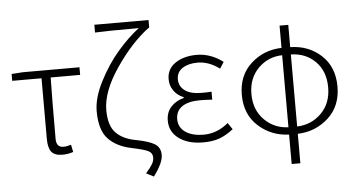

<svg xmlns="http://www.w3.org/2000/svg" viewBox="-61 -908 2269 1224"><g transform="rotate(-5 1073.5 -296.5)"><path d="M307.6 12.7Q257.8 12.7 237.3 -13.2Q216.8 -39.1 216.8 -97.7V-484.4H29.3V-528.3L102.5 -533.2H463.9V-484.4H275.4Q272.5 -350.6 272.5 -91.8Q272.5 -37.1 318.4 -37.1Q340.8 -37.1 367.2 -45.9L377 1Q345.7 12.7 307.6 12.7Z M876 202.1 828.1 177.7Q861.3 138.7 871.6 120.1Q881.8 101.6 881.8 79.1Q881.8 52.7 856.9 39.1Q832 25.4 751 8.8Q655.3 -10.7 602.1 -66.9Q548.8 -123 548.8 -244.1Q548.8 -329.1 602.1 -433.1Q655.3 -537.1 724.6 -617.2Q793.9 -697.3 862.3 -749Q655.3 -749 582 -745.1V-794.9H928.7V-745.1H924.8Q812.5 -661.1 711.4 -512.7Q610.4 -364.3 610.4 -246.1Q610.4 -145.5 655.8 -99.6Q701.2 -53.7 785.2 -39.1Q866.2 -23.4 901.9 -1Q937.5 21.5 937.5 69.3Q937.5 120.1 876 202.1Z M1209 12.7Q1112.3 12.7 1053.7 -30.3Q995.1 -73.2 995.1 -144.5Q995.1 -199.2 1027.8 -233.9Q1060.5 -268.6 1109.4 -280.3V-285.2Q1068.4 -301.8 1045.9 -334.5Q1023.4 -367.2 1023.4 -407.2Q1023.4 -473.6 1078.1 -510.3Q1132.8 -546.9 1214.8 -546.9Q1303.7 -546.9 1382.8 -487.3L1356.4 -446.3Q1288.1 -497.1 1215.8 -497.1Q1157.2 -497.1 1119.6 -472.7Q1082 -448.2 1082 -401.4Q1082 -357.4 1118.2 -330.1Q1154.3 -302.7 1226.6 -302.7Q1261.7 -302.7 1289.1 -304.7V-253.9Q1242.2 -256.8 1210.9 -256.8Q1135.7 -256.8 1095.7 -229Q1055.7 -201.2 1055.7 -149.4Q1055.7 -96.7 1098.6 -66.4Q1141.6 -36.1 1216.8 -36.1Q1301.8 -36.1 1374 -96.7L1402.3 -54.7Q1354.5 -17.6 1311 -2.4Q1267.6 12.7 1209 12.7Z M1813.5 -497.1V-36.1Q1905.3 -39.1 1968.8 -102.5Q2032.2 -166 2032.2 -267.6Q2032.2 -370.1 1970.7 -432.6Q1909.2 -495.1 1813.5 -497.1ZM1757.8 -36.1V-497.1Q1667 -495.1 1604 -431.6Q1541 -368.2 1541 -267.6Q1541 -166 1604 -102.5Q1667 -39.1 1757.8 -36.1ZM1813.5 -686.5V-543.9Q1930.7 -542 2011.2 -467.8Q2091.8 -393.6 2091.8 -267.6Q2091.8 -142.6 2009.8 -67.9Q1927.7 6.8 1813.5 10.7V199.2H1757.8V10.7Q1643.6 6.8 1561.5 -67.9Q1479.5 -142.6 1479.5 -267.6Q1479.5 -391.6 1561.5 -466.3Q1643.6 -541 1757.8 -543.9V-686.5Z"/></g></svg>

Font: Bpmf Zihi Sans Light
Style: Light
Weight: 300
Foundry: But Ko
Version: Version 1.320